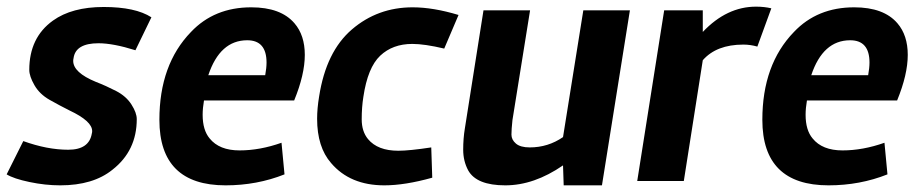

<svg xmlns="http://www.w3.org/2000/svg" viewBox="-40 -544 2766 577"><path d="M256 -414Q187 -414 181 -369Q180 -365 180 -361Q180 -326 248 -298Q279 -286 309 -270.5Q339 -255 355 -230Q371 -205 371 -186Q371 -91 298 -34Q240 13 141 13Q96 13 48.5 3Q1 -7 -20 -20L30 -120Q102 -94 165 -94Q228 -94 236 -143Q237 -146 237 -150Q237 -180 169 -212Q139 -227 109 -244Q79 -261 63.5 -288Q48 -315 48 -334Q48 -431 119 -482Q176 -523 271.5 -523Q367 -523 415 -492L367 -393Q300 -414 256 -414Z M845 -474Q876 -438 876 -379Q876 -320 844 -242H573Q569 -219 569 -199Q569 -153 590 -128Q619 -92 680 -92Q741 -92 806 -115L815 -20Q732 13 638 13Q439 13 439 -184Q439 -350 534 -448Q604 -522 715 -522Q804 -522 845 -474ZM757 -318Q761 -340 761 -356Q761 -423 703 -423Q621 -423 586 -318Z M1115 13Q1012 13 955 -54Q913 -102 913 -187Q913 -218 919 -254Q940 -389 1017.5 -455.5Q1095 -522 1200 -522Q1262 -522 1338 -499L1295 -398Q1236 -412 1199 -412Q1140 -412 1102.5 -376.5Q1065 -341 1052 -253Q1047 -222 1047 -185.5Q1047 -149 1066 -126Q1095 -91 1157 -91Q1190 -91 1256 -101L1259 -10Q1177 13 1115 13Z M1652 -47Q1565 13 1478.5 13Q1392 13 1367 -32Q1352 -60 1352 -94Q1352 -128 1357 -158L1413 -513H1553L1500 -183Q1497 -155 1497 -139.5Q1497 -124 1510.5 -112.5Q1524 -101 1552 -101Q1607 -101 1652 -132L1713 -513H1853L1769 13H1654Z M2194 -410Q2113 -410 2072 -363L2015 0H1875L1956 -513H2072V-448Q2144 -524 2232 -524Q2257 -524 2278 -519L2236 -404Q2215 -410 2194 -410Z M2657 -474Q2688 -438 2688 -379Q2688 -320 2656 -242H2385Q2381 -219 2381 -199Q2381 -153 2402 -128Q2431 -92 2492 -92Q2553 -92 2618 -115L2627 -20Q2544 13 2450 13Q2251 13 2251 -184Q2251 -350 2346 -448Q2416 -522 2527 -522Q2616 -522 2657 -474ZM2569 -318Q2573 -340 2573 -356Q2573 -423 2515 -423Q2433 -423 2398 -318Z"/></svg>

Font: Rambla
Style: Bold Italic
Weight: 700
Italic angle: -12°
Designer: Martin Sommaruga
Foundry: Martin Sommaruga
Version: Version 1.001